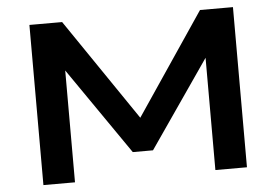

<svg xmlns="http://www.w3.org/2000/svg" viewBox="-50 -774 1212 842"><g transform="rotate(-5 555.5 -352.5)"><path d="M108 0V-705H252L570 -238H544L859 -705H1004V0H865V-513H878L600 -110H511L232 -514H247V0Z"/></g></svg>

Font: Nunito Sans 10pt Expanded
Style: Bold
Weight: 700
Width: 7
Designer: Vernon Adams
Foundry: Vernon Adams
Version: Version 3.101;gftools[0.9.27]